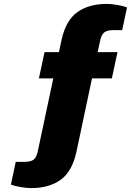

<svg xmlns="http://www.w3.org/2000/svg" viewBox="-20 -757 707 987"><path d="M36 192 61 75H107Q139 75 153.5 63Q168 51 174 22L254 -354H180L209 -489H283L296 -550Q318 -652 377.5 -694.5Q437 -737 529 -737Q551 -737 583 -731.5Q615 -726 633 -719L608 -602H562Q530 -602 515.5 -590Q501 -578 495 -549L482 -489H584L555 -354H453L373 23Q351 125 291.5 167.5Q232 210 140 210Q118 210 86 204.5Q54 199 36 192Z"/></svg>

Font: Archivo Black
Style: Regular
Weight: 400
Designer: Hector Gatti
Foundry: Omnibus-Type
Version: Version 1.101; ttfautohint (v1.8)